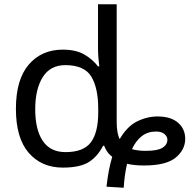

<svg xmlns="http://www.w3.org/2000/svg" viewBox="-20 -780 903 905"><path d="M563 105 482 100Q491 18 509 -41Q492 -54 483.5 -68Q475 -82 471 -93H466Q439 -41 397.5 -15.5Q356 10 276 10Q176 10 115.5 -59.5Q55 -129 55 -267Q55 -405 115.5 -475.5Q176 -546 276 -546Q338 -546 377.5 -523Q417 -500 442 -467H448Q446 -480 444 -505.5Q442 -531 442 -546V-760H530V-206Q530 -153 544 -124Q580 -186 628.5 -209Q677 -232 727 -231Q788 -230 820.5 -200.5Q853 -171 853 -126Q853 -74 808 -37Q763 0 659 0Q635 0 615.5 -2Q596 -4 579 -8Q573 17 569 45.5Q565 74 563 105ZM289 -63Q374 -63 408.5 -109.5Q443 -156 443 -250V-266Q443 -366 410 -419.5Q377 -473 288 -473Q217 -473 181.5 -416.5Q146 -360 146 -265Q146 -169 181.5 -116Q217 -63 289 -63ZM667 -69Q723 -69 746 -83.5Q769 -98 769 -122Q769 -136 755.5 -148Q742 -160 715 -160Q676 -160 648 -138Q620 -116 602 -77Q616 -73 632 -71Q648 -69 667 -69Z"/></svg>

Font: Noto Sans
Style: Regular
Weight: 400
Designer: Monotype Design Team
Foundry: Monotype Imaging Inc.
Version: Version 1.902